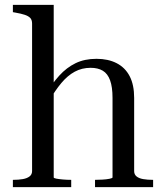

<svg xmlns="http://www.w3.org/2000/svg" viewBox="-20 -770 668 790"><path d="M201 -750V-40Q201 -37 211.5 -35Q222 -33 238.5 -31.5Q255 -30 273 -30V0H33V-30H34Q56 -30 73.5 -33Q91 -36 101.5 -44Q112 -52 112 -66V-673Q112 -688 104.5 -696Q97 -704 82 -709Q67 -714 44 -718L33 -720V-750ZM610 0H371V-30Q385 -30 402 -31Q419 -32 431 -34.5Q443 -37 443 -40V-367Q443 -412 433 -439.5Q423 -467 403 -479Q383 -491 353 -491Q317 -491 287.5 -475Q258 -459 232.5 -428.5Q207 -398 182 -355L166 -379Q194 -426 224 -459Q254 -492 291 -510Q328 -528 377 -528Q425 -528 460 -510Q495 -492 513.5 -456.5Q532 -421 532 -367V-66Q532 -52 542 -44Q552 -36 569.5 -33Q587 -30 609 -30H610Z"/></svg>

Font: Roboto Serif 144pt
Style: Regular
Weight: 400
Version: Version 1.008